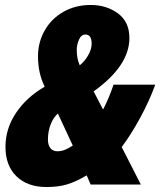

<svg xmlns="http://www.w3.org/2000/svg" viewBox="-20 -743 645 773"><path d="M2 -152Q2 -225 44.5 -288.5Q87 -352 160 -394Q133 -448 133 -516Q133 -573 160 -620.5Q187 -668 235.5 -695.5Q284 -723 345 -723Q409 -723 455 -689Q501 -655 501 -590Q501 -478 357 -375L395 -302Q419 -348 437 -402H605Q582 -338 544.5 -269Q507 -200 470 -151L547 0H345L329 -37Q285 -11 249.5 -0.5Q214 10 167 10Q91 10 46.5 -33Q2 -76 2 -152ZM349 -567Q349 -604 324 -604Q307 -604 298 -583.5Q289 -563 289 -542Q289 -507 301 -480Q321 -496 335 -520.5Q349 -545 349 -567ZM273 -157 213 -286Q194 -269 183.5 -241Q173 -213 173 -181Q173 -159 183 -146.5Q193 -134 211 -134Q226 -134 240.5 -139.5Q255 -145 273 -157Z"/></svg>

Font: Noto Sans UI CondBlack
Style: Italic
Weight: 900
Width: 3
Italic angle: -12°
Designer: Monotype Design Team
Foundry: Monotype Imaging Inc.
Version: Version 1.001